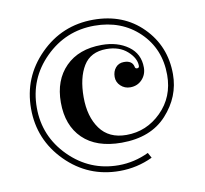

<svg xmlns="http://www.w3.org/2000/svg" viewBox="-73 -627 844 789"><g transform="rotate(-10 349.5 -232.5)"><path d="M491 30 503 52Q438 83 365 83Q234 83 142 -9.5Q50 -102 50 -232Q50 -363 142 -455.5Q234 -548 365 -548Q490 -548 569.5 -468Q649 -388 649 -271Q649 -177 582 -103.5Q515 -30 393 -30Q288 -30 231.5 -85Q175 -140 175 -236Q175 -329 230 -384.5Q285 -440 381 -440Q447 -440 491.5 -408Q536 -376 536 -319Q536 -289 516.5 -268.5Q497 -248 467 -248Q444 -248 427.5 -263.5Q411 -279 411 -301Q411 -324 424 -339.5Q437 -355 459 -355Q493 -355 499 -329Q500 -320 508 -320Q517 -320 517 -329Q517 -361 484 -390.5Q451 -420 397 -420Q331 -420 301 -371Q271 -322 271 -241Q271 -160 308 -109Q345 -58 418 -58Q502 -58 563.5 -119Q625 -180 625 -272Q625 -381 551.5 -452Q478 -523 365 -523Q245 -523 159.5 -438Q74 -353 74 -232Q74 -112 159.5 -26.5Q245 59 365 59Q430 59 491 30Z"/></g></svg>

Font: Elsie Swash Caps
Style: Regular
Weight: 400
Designer: Alejandro Inler
Foundry: Alejandro Inler
Version: 1.001